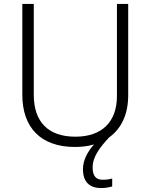

<svg xmlns="http://www.w3.org/2000/svg" viewBox="-20 -734 762 972"><path d="M449 114C449 58 487 11 532 -38C595 -83 629 -156 629 -252V-714H572V-248C572 -118 497 -42 362 -42C225 -42 151 -116 151 -254V-714H93V-254C93 -88 187 10 359 10C394 10 427 6 456 -3C424 33 400 76 400 122C400 188 434 218 492 218C516 218 533 214 548 210V170C537 173 521 176 500 176C467 176 449 158 449 114Z"/></svg>

Font: Noto Sans Bengali Light
Style: Regular
Weight: 300
Designer: Jelle Bosma - Monotype Design Team
Foundry: Monotype Imaging Inc.
Version: Version 2.003